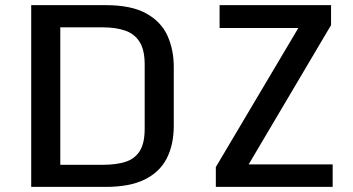

<svg xmlns="http://www.w3.org/2000/svg" viewBox="-20 -731 1382 751"><path d="M102.1 0V-710.9H393.1Q493.2 -710.9 551.5 -678.7Q609.9 -646.5 634.8 -591.8Q659.7 -537.1 659.7 -468.8V-239.7Q659.7 -165 632.1 -111.3Q604.5 -57.6 545.9 -28.8Q487.3 0 393.6 0ZM215.8 -86.4H382.8Q434.1 -86.4 470.5 -97.9Q506.8 -109.4 526.4 -139.9Q545.9 -170.4 545.9 -227.1V-479Q545.9 -535.6 526.1 -567.1Q506.3 -598.6 469.7 -611.3Q433.1 -624 382.8 -624H215.8ZM824.2 -77.6 1147 -621.6H838.9V-710.9H1274.9V-632.8L952.6 -87.9H1281.2V0H824.2Z"/></svg>

Font: Monda Medium
Style: Regular
Weight: 500
Designer: Vernon Adams
Foundry: Vernon Adams
Version: Version 2.200